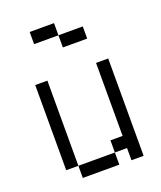

<svg xmlns="http://www.w3.org/2000/svg" viewBox="-139 -839 778 927"><g transform="rotate(-20 250.0 -375.0)"><path d="M250 -687.5H125V-750H250ZM62.5 -500H125V-62.5H62.5ZM125 -62.5H312.5V0H125ZM250 -687.5H375V-625H250ZM312.5 -125H375V-500H437.5V0H375V-62.5H312.5Z"/></g></svg>

Font: ChillBitmapSE 16px
Style: Regular
Weight: 400
Designer: Designed by Warren2060
Foundry: ChillType
Version: Version 1.000